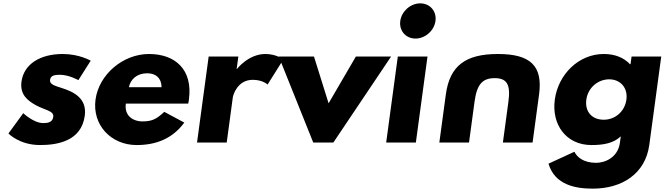

<svg xmlns="http://www.w3.org/2000/svg" viewBox="-20 -850 3963 1145"><path d="M354.4 -528C219.4 -528 122.3 -468 108.1 -363C97.7 -286 144.8 -250 193.2 -223C247.1 -193 302.7 -190 297.7 -153C293.1 -119 262.7 -116 237.7 -116C180.7 -116 118.7 -175 118.7 -175L30.3 -54C30.3 -54 95 15 219 15C324 15 465.2 -9 485.6 -160C499.8 -265 417 -303 351.8 -324C309.7 -338 274.8 -346 278.4 -373C281.7 -397 298.6 -404 337.6 -404C391.6 -404 447.3 -372 447.3 -372L521 -488C521 -488 453.4 -528 354.4 -528Z M1102.4 -232C1104.2 -238 1105.7 -249 1106.6 -256C1130.9 -436 1024.4 -528 868.4 -528C713.4 -528 569.9 -406 549.6 -256C529.5 -107 640 15 795 15C909 15 1008 -22 1079.1 -119L959.7 -183C910.5 -137 884 -126 827 -126C782 -126 719.7 -153 730.4 -232ZM748.6 -330C758 -377 796.8 -413 857.8 -413C909.8 -413 942.9 -384 943.6 -330Z M1155 0H1332L1368.5 -270C1370.3 -283 1395.6 -374 1487.6 -374C1546.6 -374 1575.8 -346 1575.8 -346L1670.1 -496C1670.1 -496 1628.4 -528 1562.4 -528C1461.4 -528 1393.4 -439 1393.4 -439H1391.4L1401.4 -513H1224.4Z M1852.4 -513H1642.4L1848 0H1968L2312.4 -513H2102.4L1939.6 -234Z M2486.2 -830C2428.2 -830 2374.9 -783 2367 -725C2359.2 -667 2399.8 -620 2457.8 -620C2515.8 -620 2569.2 -667 2577 -725C2584.9 -783 2544.2 -830 2486.2 -830ZM2352.4 -513H2529.4L2460 0H2283Z M2777 0H2600L2638.8 -287C2662.1 -459 2757.4 -528 2949.4 -528C3141.4 -528 3218.1 -459 3194.8 -287L3156 0H2979L3012 -244C3025.6 -345 3003.9 -384 2929.9 -384C2855.9 -384 2823.6 -345 2810 -244Z M3251 126C3288.1 251 3407.8 275 3514.8 275C3689.8 275 3828.9 186 3852.1 14L3923.4 -513H3746.4L3740.1 -467H3737.1C3700.4 -506 3648.4 -528 3580.4 -528C3430.4 -528 3308.9 -406 3288.6 -256C3268.3 -106 3357 15 3507 15C3577 15 3638.3 5 3682 -37L3676.9 1C3664.6 92 3584.6 121 3535.6 121C3458.6 121 3420.4 86 3405.6 55ZM3476.6 -256C3486.2 -327 3546 -377 3613 -377C3679 -377 3725.2 -327 3715.6 -256C3706.1 -186 3649.4 -136 3580.4 -136C3508.4 -136 3467.1 -186 3476.6 -256Z"/></svg>

Font: Hussar Techniczny
Style: Bold 
Weight: 700
Foundry: Cannot Into Space Fonts
Version: Version 0.77